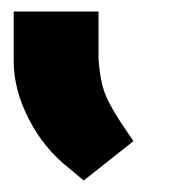

<svg xmlns="http://www.w3.org/2000/svg" viewBox="-20 -836 327 335"><path d="M126 -521 101.1 -542Q56.6 -576.7 30.3 -628.2Q3.9 -679.7 3.9 -729V-815.9H151.9V-732.9Q154.8 -692.4 164.6 -669.2Q174.3 -646 201.2 -606.9L212.9 -589.8Z"/></svg>

Font: Telcell.Market
Style: Bold
Weight: 700
Designer: Rasmus Andersson, Sedrak Mkrtchyan
Version: Version 3.019;git-0a5106e0b